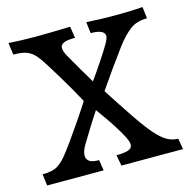

<svg xmlns="http://www.w3.org/2000/svg" viewBox="-94 -710 796 801"><g transform="rotate(-15 304.0 -309.0)"><path d="M13 -1 7 -51Q50 -51 71 -64Q92 -77 110 -99Q125 -117 150.5 -152.5Q176 -188 203.5 -228.5Q231 -269 252 -302Q237 -330 218 -363Q199 -396 180 -427.5Q161 -459 147 -481Q127 -514 111 -532Q95 -550 74.5 -557.5Q54 -565 18 -565L11 -617Q36 -615 65 -614Q94 -613 128 -613Q162 -613 202.5 -614Q243 -615 277 -616L285 -566Q249 -566 235 -559Q221 -552 221 -539Q221 -524 233 -503Q250 -473 272 -435Q294 -397 310 -371Q335 -406 361 -445Q387 -484 399 -505Q413 -529 413 -539Q413 -568 353 -568L347 -617Q376 -615 407.5 -614Q439 -613 473 -613Q506 -613 535.5 -614Q565 -615 590 -617L596 -567Q551 -567 522 -545Q493 -523 462 -482Q433 -443 401 -398Q369 -353 346 -319Q397 -240 432.5 -187.5Q468 -135 494.5 -104.5Q521 -74 544 -61Q567 -48 592 -48L600 -1H334L325 -48Q355 -48 374.5 -53.5Q394 -59 394 -77Q394 -88 383 -110Q373 -130 356.5 -156.5Q340 -183 322 -208.5Q304 -234 291 -252Q272 -224 250.5 -189Q229 -154 212 -126Q205 -115 200.5 -103Q196 -91 196 -80Q196 -66 207.5 -56.5Q219 -47 250 -47L257 -1Z"/></g></svg>

Font: Maname
Style: Regular
Weight: 400
Designer: Pathum Egodawatta
Foundry: mooniak
Version: Version 1.000; ttfautohint (v1.8.4.7-5d5b)